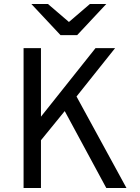

<svg xmlns="http://www.w3.org/2000/svg" viewBox="-20 -941 700 961"><path d="M98 0V-700H185V-357L458 -700H556L363 -458L613 0H512L304 -385L185 -239V0ZM283 -765 137 -921H220L325 -831L430 -921H512L366 -765Z"/></svg>

Font: Overpass
Style: Regular
Weight: 400
Designer: Delve Withrington, Dave Bailey, Thomas Jockin
Foundry: Delve Fonts LLC
Version: Version 4.000